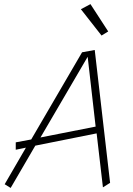

<svg xmlns="http://www.w3.org/2000/svg" viewBox="-20 -924 653 940"><path d="M509.8 -770 422.9 -903.8 376 -878.9 477.1 -750ZM443.8 -679.2 381.8 -668 132.8 -241.2 57.1 -227.1V-190.9L106.9 -201.2L2.9 -22L32.2 -3.9L152.8 -210.9L453.1 -271L483.9 -6.8L519 -28.8ZM178.2 -251 409.2 -646 448.2 -304.2Z"/></svg>

Font: Comic Neue Angular Light Italic
Style: Regular
Weight: 300
Italic angle: -12°
Designer: Craig Rozynski
Foundry: Craig Rozynski
Version: Version 2.003